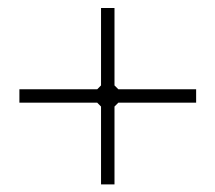

<svg xmlns="http://www.w3.org/2000/svg" viewBox="-20 -575 547 488"><path d="M478.5 -348.1V-314H280.8L271 -304.2V-106.4H236.8V-304.2L227.1 -314H29.3V-348.1H227.1L236.8 -357.9V-554.7H271V-357.9L280.8 -348.1Z"/></svg>

Font: Happy Times at the IKOB Italic
Style: Regular
Weight: 400
Designer: Lucas Le Bihan
Foundry: Lucas Le Bihan
Version: Version 1.000;PS 1.0;hotconv 1.0.88;makeotf.lib2.5.647800